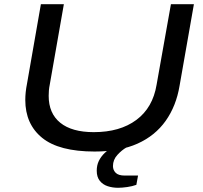

<svg xmlns="http://www.w3.org/2000/svg" viewBox="-20 -707 964 911"><path d="M429 12Q260 12 180 -53Q100 -118 100 -233Q100 -251 102 -270Q104 -289 108 -309L174 -687H283L216 -305Q213 -291 212 -277.5Q211 -264 211 -252Q211 -169 266 -124.5Q321 -80 425 -80Q549 -80 627 -138Q705 -196 723 -305L791 -687H900L832 -300Q816 -204 766 -133.5Q716 -63 632.5 -25.5Q549 12 429 12ZM540 184Q514 184 491 176.5Q468 169 453.5 151Q439 133 439 103Q439 77 449 56.5Q459 36 476.5 19Q494 2 516 -12H581V-8Q558 5 537 28Q516 51 516 81Q516 100 529 113Q542 126 572 126H635L627 170Q608 177 583.5 180.5Q559 184 540 184Z"/></svg>

Font: Archivo Expanded
Style: Italic
Weight: 400
Width: 7
Italic angle: -10°
Designer: Hector Gatti
Foundry: Omnibus-Type
Version: Version 2.001